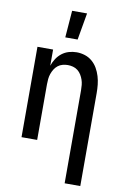

<svg xmlns="http://www.w3.org/2000/svg" viewBox="-104 -814 707 1088"><g transform="rotate(10 250.0 -270.0)"><path d="M348 215V-320Q348 -335 346.5 -350.5Q345 -366 340 -380.5Q335 -395 327 -408Q319 -421 307 -430.5Q295 -440 280 -444Q265 -448 250 -448Q235 -448 220 -444Q205 -440 193 -430.5Q181 -421 173 -408Q165 -395 160 -380.5Q155 -366 153.5 -350.5Q152 -335 152 -320V0H62V-520H152V-427Q159 -448 171.5 -467.5Q184 -487 202 -501Q220 -515 242 -521.5Q264 -528 287 -528Q311 -528 334.5 -520.5Q358 -513 376.5 -497Q395 -481 407 -460Q419 -439 426 -415.5Q433 -392 435.5 -368Q438 -344 438 -320V215ZM208 -600 220 -755H306L279 -600Z"/></g></svg>

Font: Iosevka Term Curly Medium
Style: Regular
Weight: 500
Designer: Belleve Invis
Foundry: Belleve Invis
Version: Version 32.3.0